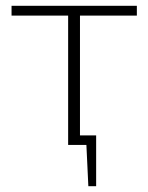

<svg xmlns="http://www.w3.org/2000/svg" viewBox="-20 -502 514 665"><path d="M257 -482V0H216V-482ZM454 -482V-448H20V-482ZM313 -33V0H231V-33ZM313 -5V143H286L279 -5Z"/></svg>

Font: Exo 2 ExtraLight
Style: Regular
Weight: 250
Designer: Natanael Gama
Foundry: Natanael Gama
Version: Version 2.010